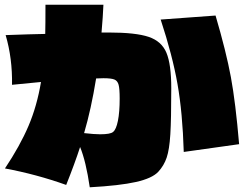

<svg xmlns="http://www.w3.org/2000/svg" viewBox="-20 -783 1040 815"><path d="M707 -408Q707 -277 703 -212.5Q699 -148 687.5 -114Q676 -80 652 -54Q626 -26 557 -10.5Q488 5 361 12Q345 -98 320 -159Q298 -91 261 2Q135 -43 1 -68Q65 -164 101 -248.5Q137 -333 154 -435L31 -423Q33 -535 4 -634Q112 -638 172 -639Q173 -678 173 -763H419Q417 -714 411 -645H442Q556 -645 611 -626.5Q666 -608 686.5 -559Q707 -510 707 -408ZM895 -717Q940 -564 960 -456Q980 -348 995 -171L760 -138Q755 -304 733.5 -426Q712 -548 662 -700ZM488 -365Q488 -406 483.5 -423Q479 -440 465.5 -445.5Q452 -451 419 -451Q400 -451 388 -450Q367 -320 337 -218Q380 -213 405 -213Q449 -213 460 -223Q473 -233 480.5 -270Q488 -307 488 -365Z"/></svg>

Font: Dela Gothic One
Style: Regular
Weight: 400
Designer: aratakana
Foundry: aratakana
Version: Version 1.004